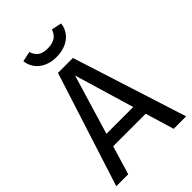

<svg xmlns="http://www.w3.org/2000/svg" viewBox="-258 -989 1090 1090"><g transform="rotate(-45 286.5 -444.0)"><path d="M285 -758C368 -758 430 -803 438 -875L377 -888C364 -847 333 -828 285 -828C237 -828 209 -845 196 -888L135 -875C143 -803 204 -758 285 -758ZM567 0 347 -689H227L6 0H102L154 -173H415L467 0ZM285 -610 392 -250H177Z"/></g></svg>

Font: Fira Sans
Style: Regular
Weight: 400
Designer: Carrois Corporate & Edenspiekermann AG
Foundry: Carrois Corporate GbR & Edenspiekermann AG
Version: Version 4.203